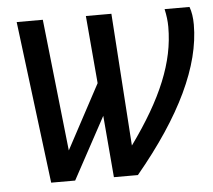

<svg xmlns="http://www.w3.org/2000/svg" viewBox="-44 -575 690 622"><g transform="rotate(-5 301.5 -264.0)"><path d="M164 -99 276 -308 257 -528H340L369 -97Q408 -151 436.5 -200Q465 -249 483.5 -294.5Q502 -340 511 -383Q520 -426 520 -470Q520 -497 513 -528H594Q603 -504 603 -470Q603 -268 380 0H302L285 -201L176 0H98L32 -528H117Z"/></g></svg>

Font: Libra Sans Modern
Style: Italic
Weight: 400
Italic angle: -12°
Foundry: Stefan Peev, Context Ltd
Version: Version 1.000